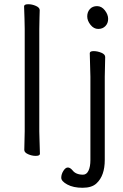

<svg xmlns="http://www.w3.org/2000/svg" viewBox="-20 -727 581 909"><path d="M96 -639 94 -697Q94 -707 114 -707Q132 -707 150 -699Q168 -691 168 -679Q168 -658 167 -643L166 -590V-105L167 -67L169 1Q169 11 149 11Q131 11 113 3Q95 -5 95 -17L97 -105V-590ZM478 -457 476 -364V30Q476 105 437 141Q415 162 371 162Q327 162 298.5 146.5Q270 131 270 114.5Q270 98 280 82Q290 66 301 66Q312 66 323 79Q339 100 373 100Q390 100 399 81Q408 62 408 31V-364L405 -475Q405 -485 423 -485Q441 -485 459.5 -477.5Q478 -470 478 -457ZM439.5 -698Q461 -698 476.5 -678Q492 -658 492 -637.5Q492 -617 479 -603.5Q466 -590 445 -590Q424 -590 408.5 -609.5Q393 -629 393 -649.5Q393 -670 405.5 -684Q418 -698 439.5 -698Z"/></svg>

Font: Fusion Kai T
Style: Regular
Weight: 400
Designer: Fontworks Inc.
Version: Version 24.134;May 13, 2024